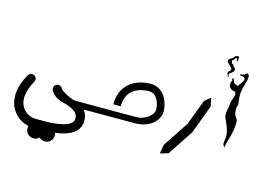

<svg xmlns="http://www.w3.org/2000/svg" viewBox="-173 -1365 2945 2161"><g transform="rotate(15 1299.5 -285.0)"><path d="M1042 -71H716C670 -71 605 -109 560 -135C538 -148 530 -160 529 -162C519 -188 490 -201 464 -192C436 -182 422 -153 432 -125C433 -122 437 -111 447 -98C459 -82 474 -67 493 -54C517 -38 546 -25 580 -16C591 -13 603 -10 615 -8C653 5 694 20 723 43C751 64 763 89 763 123C763 143 756 159 742 173C721 194 673 221 564 234C486 244 405 242 357 241H328C299 241 268 233 241 218C212 202 187 178 171 150C151 115 142 75 145 29C149 -28 170 -90 209 -158C223 -183 214 -215 189 -229C164 -243 132 -234 118 -209C72 -128 46 -50 41 22C39 56 42 89 49 120C55 149 66 177 81 202C107 247 145 284 191 309C212 321 235 330 258 336L274 340C272 349 270 358 270 368C270 419 312 460 363 460C389 460 413 449 429 432C446 449 470 460 496 460C547 460 588 419 588 368C588 357 586 347 583 337C629 331 670 322 705 310C726 303 746 295 763 285C783 274 801 262 815 248C831 231 844 213 853 193C862 171 867 148 867 123C867 88 859 56 844 27C839 18 833 9 826 0H1042Z M972 -71V0H1417C1485 0 1578 -14 1643 -80C1686 -124 1702 -176 1702 -209C1702 -239 1694 -300 1666 -357C1648 -392 1626 -418 1599 -438C1566 -463 1526 -475 1481 -475C1442 -475 1345 -470 1261 -412C1202 -372 1133 -292 1133 -144H1220C1220 -233 1250 -300 1310 -341C1374 -385 1450 -390 1481 -390C1530 -390 1565 -366 1590 -318C1611 -274 1615 -225 1615 -209C1615 -200 1610 -169 1582 -140C1547 -104 1490 -71 1417 -71Z M1997 -147 1800 151 1782 255 1877 228 2074 -70 2199 -405 2177 -500 2109 -443Z M2350 -967 2358 -973C2358 -973 2373 -1029 2354 -1030C2335 -1032 2345 -1026 2330 -1025C2316 -1024 2308 -1001 2286 -987C2264 -974 2252 -972 2252 -949C2252 -925 2314 -889 2314 -867C2314 -845 2283 -841 2283 -820C2283 -798 2297 -794 2297 -782L2296 -770H2301L2305 -790C2305 -790 2292 -802 2304 -815C2316 -828 2353 -841 2354 -869C2356 -897 2325 -908 2325 -908C2325 -908 2333 -924 2319 -925C2305 -927 2301 -942 2302 -949C2304 -955 2293 -955 2293 -955C2293 -955 2296 -973 2305 -974C2313 -976 2324 -985 2324 -995C2324 -1005 2345 -1002 2345 -1002ZM2365 -776 2349 -768 2358 -748C2358 -748 2343 -728 2343 -699C2343 -672 2372 -635 2424 -635L2427 -629L2424 -622L2434 -601C2434 -601 2401 -520 2401 -494C2401 -467 2384 -405 2384 -358C2384 -311 2453 -220 2453 -133C2453 -83 2445 -67 2445 -40C2445 -15 2468 0 2468 0C2468 -63 2525 -162 2525 -304C2525 -367 2481 -348 2481 -444C2481 -488 2492 -494 2492 -511C2492 -526 2473 -605 2490 -681C2507 -757 2525 -795 2525 -831C2525 -868 2499 -869 2494 -869L2475 -849L2440 -841L2428 -843L2429 -832C2429 -832 2428 -824 2441 -824C2456 -825 2487 -826 2488 -786L2434 -705L2386 -725Z"/></g></svg>

Font: Am-Hal
Style: Regular
Weight: 400
Designer: Multible Designers
Foundry: Kief Type Foundry
Version: Version 1.000;PS 001.000;hotconv 1.0.88;makeotf.lib2.5.64775